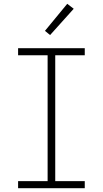

<svg xmlns="http://www.w3.org/2000/svg" viewBox="-20 -988 540 1008"><path d="M75 0V-37H230V-698H75V-735H425V-698H270V-37H425V0ZM243 -804 216 -826 333 -968 367 -942Z"/></svg>

Font: Iosevka Slab Extralight
Style: Regular
Weight: 200
Monospace: yes
Designer: Belleve Invis
Foundry: Belleve Invis
Version: Version 11.1.1; ttfautohint (v1.8.3)